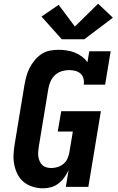

<svg xmlns="http://www.w3.org/2000/svg" viewBox="-20 -1013 640 1041"><path d="M214 8Q185 8 157.5 -0.5Q130 -9 109 -26Q88 -43 75.5 -67.5Q63 -92 57.5 -119.5Q52 -147 53.5 -176Q55 -205 60 -234L112 -549Q116 -572 122 -595.5Q128 -619 139 -641.5Q150 -664 166 -684Q182 -704 203 -718.5Q224 -733 248 -738Q272 -743 296 -743Q319 -743 342 -739.5Q365 -736 385.5 -728Q406 -720 424 -706.5Q442 -693 454 -675L464 -735H580L550 -554H434Q437 -571 432.5 -587.5Q428 -604 416 -614.5Q404 -625 387.5 -629Q371 -633 354 -633Q334 -633 313.5 -626.5Q293 -620 277.5 -605Q262 -590 253.5 -570.5Q245 -551 242 -531L190 -216Q188 -203 187 -189.5Q186 -176 188 -163Q190 -150 195.5 -138Q201 -126 210 -117.5Q219 -109 232 -105.5Q245 -102 258 -102Q276 -102 293 -107.5Q310 -113 324 -124.5Q338 -136 345.5 -152.5Q353 -169 356 -186L375 -300H293L312 -410H527L459 0H337L352 -91Q343 -71 329.5 -52Q316 -33 297.5 -18.5Q279 -4 257 2Q235 8 214 8ZM315 -800 205 -923 298 -987 386 -869 512 -993 592 -917 437 -800Z"/></svg>

Font: Iosevka Curly Slab XBdEx
Style: Italic
Weight: 800
Width: 7
Italic angle: -9°
Monospace: yes
Designer: Belleve Invis
Foundry: Belleve Invis
Version: Version 11.1.0; ttfautohint (v1.8.3)